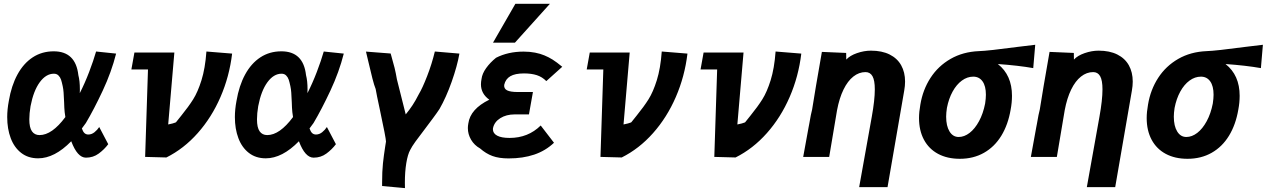

<svg xmlns="http://www.w3.org/2000/svg" viewBox="-20 -827 6676 1012"><path d="M18 -210Q18 -250 26.5 -295Q40 -375.5 72 -434.2Q104 -493 152.5 -524.8Q201 -556.5 263 -556.5Q379 -556.5 393 -431Q401 -401 401 -355.5L400.5 -336Q427 -388 449.8 -447.5Q472.5 -507 486.5 -555.5L592 -544.5Q567.5 -447.5 521.5 -349.2Q475.5 -251 432.5 -178.5L411.5 -150Q417 -133.5 425 -125.8Q433 -118 445.5 -118Q463 -118 478 -130Q493 -142 503 -157.5L550.5 -67Q529.5 -39 500.2 -17.5Q471 4 433 4Q388 4 355.5 -82.5Q267.5 7.5 181 7.5Q128.5 7.5 91.8 -21Q55 -49.5 36.5 -98.8Q18 -148 18 -210ZM134.5 -198Q134.5 -154.5 148.5 -134.8Q162.5 -115 188.5 -115Q254 -115 324.5 -210Q320 -237 319 -259.5L318 -286.5Q316.5 -321.5 315.2 -339.2Q314 -357 310.5 -373Q306 -394 301.8 -407Q297.5 -420 288.2 -429.2Q279 -438.5 264 -438.5Q222.5 -438.5 189.5 -393.5Q156.5 -348.5 141 -267.5Q134.5 -228.5 134.5 -198Z M760 -461H672.5L688.5 -550H899L866.5 -171Q869.5 -171 889.5 -176.2Q909.5 -181.5 909.5 -185Q926.5 -207 935.5 -217.5Q974 -265 998.2 -303.5Q1022.5 -342 1042 -404.2Q1061.5 -466.5 1068 -555.5L1203.5 -544.5Q1189 -423.5 1142.2 -315.8Q1095.5 -208 1022.2 -125.5Q949 -43 857 3L745 0Z M1218 -210Q1218 -250 1226.5 -295Q1240 -375.5 1272 -434.2Q1304 -493 1352.5 -524.8Q1401 -556.5 1463 -556.5Q1579 -556.5 1593 -431Q1601 -401 1601 -355.5L1600.5 -336Q1627 -388 1649.8 -447.5Q1672.5 -507 1686.5 -555.5L1792 -544.5Q1767.5 -447.5 1721.5 -349.2Q1675.5 -251 1632.5 -178.5L1611.5 -150Q1617 -133.5 1625 -125.8Q1633 -118 1645.5 -118Q1663 -118 1678 -130Q1693 -142 1703 -157.5L1750.5 -67Q1729.5 -39 1700.2 -17.5Q1671 4 1633 4Q1588 4 1555.5 -82.5Q1467.5 7.5 1381 7.5Q1328.5 7.5 1291.8 -21Q1255 -49.5 1236.5 -98.8Q1218 -148 1218 -210ZM1334.5 -198Q1334.5 -154.5 1348.5 -134.8Q1362.5 -115 1388.5 -115Q1454 -115 1524.5 -210Q1520 -237 1519 -259.5L1518 -286.5Q1516.5 -321.5 1515.2 -339.2Q1514 -357 1510.5 -373Q1506 -394 1501.8 -407Q1497.5 -420 1488.2 -429.2Q1479 -438.5 1464 -438.5Q1422.5 -438.5 1389.5 -393.5Q1356.5 -348.5 1341 -267.5Q1334.5 -228.5 1334.5 -198Z M1994 137Q1994 76 1998.5 33.8Q2003 -8.5 2010.5 -56L2014.5 -81Q2014 -100 1983 -245Q1964 -333 1960 -358Q1952.5 -376 1942.8 -413.8Q1933 -451.5 1920 -508.5L1909 -555L2039 -545L2042 -534.5Q2053 -497 2059.8 -469.2Q2066.5 -441.5 2072 -409L2118.5 -224Q2138.5 -248.5 2154.2 -272.2Q2170 -296 2187.5 -330.5Q2206.5 -362 2231.2 -425.5Q2256 -489 2272 -555.5L2401.5 -544.5Q2390 -479 2360.8 -396.2Q2331.5 -313.5 2296.5 -252.5Q2283 -232 2262 -203.8Q2241 -175.5 2221 -149Q2189 -107.5 2169.8 -80.8Q2150.5 -54 2142 -36.5Q2129 -13 2121.5 32.8Q2114 78.5 2114 136Q2114 155 2114.5 164.5L1994 153.5Z M2510.5 -44.5Q2480 -61.5 2463 -90.5Q2446 -119.5 2446 -152Q2446 -163 2448.5 -176.5Q2459 -252.5 2559 -301.5Q2515 -333 2515 -382.5Q2515 -395.5 2518 -410.5Q2521.5 -439 2542.5 -468.2Q2563.5 -497.5 2594.5 -522.5Q2658 -555 2740 -555Q2772.5 -555 2800.5 -549.5Q2828.5 -544 2849.5 -535Q2871.5 -526 2892.8 -512.8Q2914 -499.5 2943.5 -475L2859.5 -399.5Q2838 -421.5 2809.5 -430.8Q2781 -440 2742 -440Q2695 -440 2669.8 -425.2Q2644.5 -410.5 2637.5 -379.5Q2635.5 -359.5 2652.8 -350.8Q2670 -342 2710 -342H2789L2768 -224H2693Q2648.5 -224 2617 -204.2Q2585.5 -184.5 2578.5 -151.5L2578 -146Q2578 -124 2600.5 -112Q2623 -100 2666 -100Q2763.5 -100 2830 -165.5L2900 -74.5Q2855 -32 2795.5 -12Q2736 8 2661 8Q2610 8 2575.5 -4.8Q2541 -17.5 2510.5 -44.5ZM2578.5 -602 2696.5 -807H2878.5L2694 -602Z M3160 -461H3072.5L3088.5 -550H3299L3266.5 -171Q3269.5 -171 3289.5 -176.2Q3309.5 -181.5 3309.5 -185Q3326.5 -207 3335.5 -217.5Q3374 -265 3398.2 -303.5Q3422.5 -342 3442 -404.2Q3461.5 -466.5 3468 -555.5L3603.5 -544.5Q3589 -423.5 3542.2 -315.8Q3495.5 -208 3422.2 -125.5Q3349 -43 3257 3L3145 0Z M3760 -461H3672.5L3688.5 -550H3899L3866.5 -171Q3869.5 -171 3889.5 -176.2Q3909.5 -181.5 3909.5 -185Q3926.5 -207 3935.5 -217.5Q3974 -265 3998.2 -303.5Q4022.5 -342 4042 -404.2Q4061.5 -466.5 4068 -555.5L4203.5 -544.5Q4189 -423.5 4142.2 -315.8Q4095.5 -208 4022.2 -125.5Q3949 -43 3857 3L3745 0Z M4591 -356Q4591 -403.5 4578.8 -425.2Q4566.5 -447 4542 -447Q4507.5 -447 4477.8 -423.5Q4448 -400 4426 -355Q4404 -310 4392 -246.5L4350.5 0H4213.5L4242 -156.5L4245 -172Q4255 -230.5 4260.5 -249.5Q4275.5 -346 4312 -553.5L4440 -548L4440.5 -513Q4459.5 -534 4497 -547Q4534.5 -560 4570.5 -560Q4628.5 -560 4669 -539.8Q4709.5 -519.5 4730 -482.8Q4750.5 -446 4750.5 -397Q4750.5 -374.5 4746 -349.5L4658 159.5H4508.5L4575 -211.5Q4591 -300 4591 -356Z M4824 -205Q4824 -236.5 4831 -275.5Q4844 -354 4884.5 -416.5Q4925 -479 4990.2 -516.5Q5055.5 -554 5139.5 -557.5Q5188 -559 5345 -580Q5404.5 -587.5 5436.5 -591L5426 -468Q5346.5 -482 5239.5 -489.5Q5314 -431 5314 -322Q5314 -286 5307 -249.5Q5293.5 -170 5257.8 -111.5Q5222 -53 5166.2 -21.5Q5110.5 10 5039 10Q4973 10 4924.5 -16Q4876 -42 4850 -90.5Q4824 -139 4824 -205ZM5172.5 -281.5Q5176.5 -308.5 5176.5 -327.5Q5176.5 -373.5 5158.8 -398.2Q5141 -423 5110 -423Q5078 -423 5049.8 -402.2Q5021.5 -381.5 5001 -344.2Q4980.5 -307 4971 -258Q4967 -231.5 4967 -212Q4967 -163 4984.8 -134Q5002.5 -105 5033 -105Q5062.5 -105 5090.5 -126.5Q5118.5 -148 5140.2 -188Q5162 -228 5172.5 -281.5Z M5791 -356Q5791 -403.5 5778.8 -425.2Q5766.5 -447 5742 -447Q5707.5 -447 5677.8 -423.5Q5648 -400 5626 -355Q5604 -310 5592 -246.5L5550.5 0H5413.5L5442 -156.5L5445 -172Q5455 -230.5 5460.5 -249.5Q5475.5 -346 5512 -553.5L5640 -548L5640.5 -513Q5659.5 -534 5697 -547Q5734.5 -560 5770.5 -560Q5828.5 -560 5869 -539.8Q5909.5 -519.5 5930 -482.8Q5950.5 -446 5950.5 -397Q5950.5 -374.5 5946 -349.5L5858 159.5H5708.5L5775 -211.5Q5791 -300 5791 -356Z M6024 -205Q6024 -236.5 6031 -275.5Q6044 -354 6084.5 -416.5Q6125 -479 6190.2 -516.5Q6255.5 -554 6339.5 -557.5Q6388 -559 6545 -580Q6604.5 -587.5 6636.5 -591L6626 -468Q6546.5 -482 6439.5 -489.5Q6514 -431 6514 -322Q6514 -286 6507 -249.5Q6493.5 -170 6457.8 -111.5Q6422 -53 6366.2 -21.5Q6310.5 10 6239 10Q6173 10 6124.5 -16Q6076 -42 6050 -90.5Q6024 -139 6024 -205ZM6372.5 -281.5Q6376.5 -308.5 6376.5 -327.5Q6376.5 -373.5 6358.8 -398.2Q6341 -423 6310 -423Q6278 -423 6249.8 -402.2Q6221.5 -381.5 6201 -344.2Q6180.5 -307 6171 -258Q6167 -231.5 6167 -212Q6167 -163 6184.8 -134Q6202.5 -105 6233 -105Q6262.5 -105 6290.5 -126.5Q6318.5 -148 6340.2 -188Q6362 -228 6372.5 -281.5Z"/></svg>

Font: JuliaMono Black
Style: Italic
Weight: 900
Italic angle: -9°
Monospace: yes
Designer: cormullion
Foundry: corm
Version: Version 0.057; ttfautohint (v1.8.4)